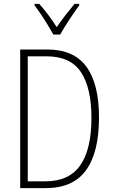

<svg xmlns="http://www.w3.org/2000/svg" viewBox="-20 -969 587 989"><path d="M490 -364Q490 -184 423 -92Q356 0 216 0H84V-714H224Q360 -714 425 -625.5Q490 -537 490 -364ZM451 -362Q451 -516 397 -597.5Q343 -679 219 -679H123V-35H214Q336 -35 393.5 -117.5Q451 -200 451 -362ZM255 -791Q242 -814 225 -842Q208 -870 190 -896.5Q172 -923 158 -941V-949H182Q204 -925 228.5 -892.5Q253 -860 272 -829Q294 -861 316 -889.5Q338 -918 364 -949H388V-941Q365 -910 337 -867.5Q309 -825 290 -791Z"/></svg>

Font: Noto Sans Telugu Condensed ExtraLight
Style: Regular
Weight: 200
Width: 3
Designer: Jelle Bosma - Monotype Design Team
Foundry: Monotype Imaging Inc.
Version: Version 2.005; ttfautohint (v1.8.4.7-5d5b)